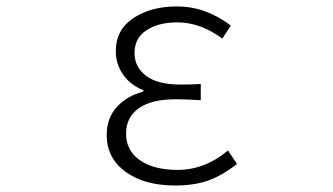

<svg xmlns="http://www.w3.org/2000/svg" viewBox="-20 -567 1040 600"><path d="M527.3 12.7Q430.7 12.7 372.1 -30.3Q313.5 -73.2 313.5 -144.5Q313.5 -199.2 346.2 -233.9Q378.9 -268.6 427.7 -280.3V-285.2Q386.7 -301.8 364.3 -334.5Q341.8 -367.2 341.8 -407.2Q341.8 -473.6 396.5 -510.3Q451.2 -546.9 533.2 -546.9Q622.1 -546.9 701.2 -487.3L674.8 -446.3Q606.4 -497.1 534.2 -497.1Q475.6 -497.1 438 -472.7Q400.4 -448.2 400.4 -401.4Q400.4 -357.4 436.5 -330.1Q472.7 -302.7 544.9 -302.7Q580.1 -302.7 607.4 -304.7V-253.9Q560.5 -256.8 529.3 -256.8Q454.1 -256.8 414.1 -229Q374 -201.2 374 -149.4Q374 -96.7 417 -66.4Q460 -36.1 535.2 -36.1Q620.1 -36.1 692.4 -96.7L720.7 -54.7Q672.9 -17.6 629.4 -2.4Q585.9 12.7 527.3 12.7Z"/></svg>

Font: Gen Shin Gothic Monospace Light
Style: Regular
Weight: 300
Designer: [Source Han Sans]
Ryoko NISHIZUKA  (kana & ideographs); Paul D. Hunt (Latin, Greek & Cyrillic); Wenlong ZHANG  (bopomofo
Version: Version 1.002.20150607